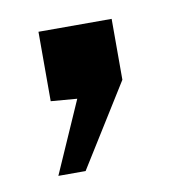

<svg xmlns="http://www.w3.org/2000/svg" viewBox="-45 -174 341 354"><g transform="rotate(-10 126.0 3.0)"><path d="M97 3 38 137H89L185 -17V-131H48V-1Z"/></g></svg>

Font: Morrison SemiBold
Style: Regular
Weight: 600
Designer: Pablo Impallari, Rodrigo Fuenzalida (Modified by Dan O. Williams)
Version: Version 0.030; ttfautohint (v1.8.1)